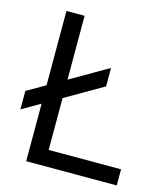

<svg xmlns="http://www.w3.org/2000/svg" viewBox="-109 -813 782 898"><g transform="rotate(15 282.0 -364.0)"><path d="M101.6 0V-727.5H189.5V-78.1H540V0ZM12.7 -227.1V-316.4L372.1 -523.9V-434.6Z"/></g></svg>

Font: Inter Khmer Looped
Style: Regular
Weight: 400
Designer: Rasmus Andersson, Sovichet Tep
Foundry: Anagata Design
Version: Version 1.000